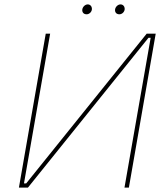

<svg xmlns="http://www.w3.org/2000/svg" viewBox="-20 -853 762 873"><path d="M66 0H107L655 -681H665L546 0H566L688 -700H647L99 -19H89L208 -700H188ZM374 -788C386 -788 398 -799 398 -813C398 -823 391 -833 379 -833C366 -833 354 -820 354 -807C354 -796 361 -788 374 -788ZM523 -788C535 -788 547 -799 547 -813C547 -823 540 -833 528 -833C515 -833 503 -820 503 -807C503 -796 510 -788 523 -788Z"/></svg>

Font: Fixel Display Thin
Style: Italic
Weight: 100
Italic angle: -10°
Designer: AlfaBravo + MacPaw
Foundry: Kyrylo Tkachov, Marchela Mozhyna, Serhii Makarenko, Maria Weinstein, Zakhar Kryvoshyya
Version: Version 1.210;Glyphs 3.2 (3217)